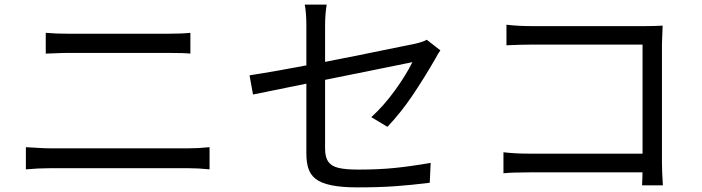

<svg xmlns="http://www.w3.org/2000/svg" viewBox="-20 -793 3040 831"><path d="M277 -647H327H405H496H586H661H705Q767 -647 804 -651V-561Q776 -564 705 -564H661H584H491H398H322H277Q251 -564 207 -562L178 -561V-651Q221 -647 277 -647ZM144 -153Q178 -151 197 -151H439H555H663H749H796Q839 -151 887 -156V-60Q839 -65 796 -65H555H439H331H245H197Q147 -65 92 -60V-156Z M1306 -194V-289V-399V-511V-610V-681Q1306 -738 1299 -773H1394Q1387 -732 1387 -681V-613V-519V-413V-308V-216V-150Q1387 -113 1400.5 -93.5Q1414 -74 1444.5 -66.5Q1475 -59 1532 -59Q1618 -59 1687.5 -66Q1757 -73 1844 -88L1840 -2Q1760 8 1690 13Q1620 18 1526 18Q1392 18 1346 -19Q1324 -36 1315 -63Q1306 -90 1306 -129ZM1862 -535Q1812 -449 1764 -378Q1716 -307 1657 -244L1587 -286Q1641 -335 1688.5 -400.5Q1736 -466 1765 -524L1519 -474Q1542 -479 1159 -401L1075 -384L1060 -467Q1166 -483 1371 -522Q1535 -554 1709 -590L1774 -603Q1813 -612 1827 -621L1886 -575Q1878 -565 1862 -535Z M2281 -680H2774Q2808 -680 2848 -682Q2845 -613 2845 -604V-88Q2845 -55 2849 9H2759Q2761 -23 2761 -79V-600H2282Q2241 -600 2172 -597V-686Q2222 -680 2281 -680ZM2270 -128H2806V-47H2272Q2195 -47 2159 -43V-134Q2209 -128 2270 -128Z"/></svg>

Font: Merged Yaku Han JP
Style: Regular
Weight: 400
Designer: Ryoko NISHIZUKA 西塚涼子 (kana, bopomofo & ideographs); Paul D. Hunt (Latin, Greek & Cyrillic); Sandoll Communications 산돌커뮤니
Foundry: Adobe
Version: Version 2.004